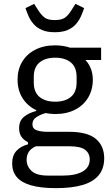

<svg xmlns="http://www.w3.org/2000/svg" viewBox="-20 -763 571 995"><path d="M520 57Q520 110 492 144.5Q464 179 408.5 195.5Q353 212 270 212Q190 212 139.5 197Q89 182 66 153.5Q43 125 43 85Q43 43 65 19Q87 -5 125 -15V-26Q103 -37 91 -54.5Q79 -72 79 -98Q79 -137 104 -157.5Q129 -178 168 -188V-192Q122 -214 96.5 -255Q71 -296 71 -350Q71 -403 95 -443Q119 -483 163 -505.5Q207 -528 265 -528Q286 -528 306 -525Q326 -522 343 -516H504V-452H424V-450Q438 -437 449.5 -410.5Q461 -384 461 -350Q461 -298 437 -257.5Q413 -217 369 -194.5Q325 -172 266 -172Q253 -172 240 -173.5Q227 -175 216 -177Q191 -170 169.5 -156.5Q148 -143 148 -119Q148 -96 170 -88Q192 -80 227 -80H337Q433 -80 476.5 -43.5Q520 -7 520 57ZM266 -236Q317 -236 347 -260.5Q377 -285 377 -336V-364Q377 -415 347 -439.5Q317 -464 266 -464Q215 -464 185 -439.5Q155 -415 155 -364V-336Q155 -285 185 -260.5Q215 -236 266 -236ZM445 63Q445 32 421.5 13.5Q398 -5 338 -5H166Q141 6 129.5 23.5Q118 41 118 65Q118 99 143.5 123Q169 147 230 147H304Q371 147 408 126Q445 105 445 63ZM264 -596Q224 -596 197.5 -607.5Q171 -619 154.5 -638Q138 -657 128.5 -678.5Q119 -700 112 -721L157 -743L178 -710Q192 -688 209 -673.5Q226 -659 264 -659Q302 -659 319.5 -673.5Q337 -688 350 -710L371 -743L416 -721Q409 -700 399.5 -678.5Q390 -657 373.5 -638Q357 -619 330.5 -607.5Q304 -596 264 -596Z"/></svg>

Font: IBM Plex Sans Var
Style: Regular
Weight: 400
Designer: Mike Abbink, Paul van der Laan, Pieter van Rosmalen
Foundry: Bold Monday
Version: Version 3.000